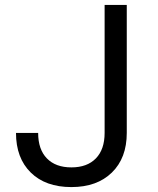

<svg xmlns="http://www.w3.org/2000/svg" viewBox="-20 -750 640 780"><path d="M270 10Q165 10 105 -49Q45 -108 45 -210H135Q135 -143 170.5 -106.5Q206 -70 270 -70Q334 -70 369.5 -106.5Q405 -143 405 -210V-730H495V-210Q495 -108 434.5 -49Q374 10 270 10Z"/></svg>

Font: JetBrainsMono NFM
Style: Regular
Weight: 400
Monospace: yes
Designer: Philipp Nurullin, Konstantin Bulenkov
Foundry: JetBrains
Version: Version 2.304; ttfautohint (v1.8.4.7-5d5b);Nerd Fonts 3.3.0